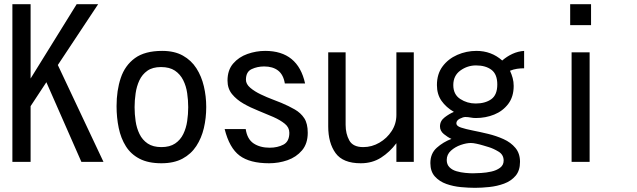

<svg xmlns="http://www.w3.org/2000/svg" viewBox="-20 -776 3040 916"><path d="M39.1 -3.9V-755.9H126V-401.4L345.7 -755.9H448.2L255.9 -465.8L473.6 -3.9H368.2L201.2 -383.8L126 -269.5V-3.9Z M750 2.9Q687.5 2.9 646 -18.6Q604.5 -40 580.6 -78.1Q556.6 -116.2 546.4 -165.5Q536.1 -214.8 536.1 -269.5Q536.1 -344.7 556.2 -404.3Q576.2 -463.9 623.5 -498.5Q670.9 -533.2 753.9 -533.2Q812.5 -533.2 852.5 -510.7Q892.6 -488.3 917 -450.2Q941.4 -412.1 952.6 -364.3Q963.9 -316.4 963.9 -265.6Q963.9 -212.9 952.6 -165Q941.4 -117.2 916.5 -79.1Q891.6 -41 850.6 -19Q809.6 2.9 750 2.9ZM750 -74.2Q790 -74.2 815.4 -91.3Q840.8 -108.4 854.5 -136.7Q868.2 -165 873 -198.2Q877.9 -231.4 877.9 -264.6Q877.9 -297.9 873 -331.5Q868.2 -365.2 854 -393.6Q839.8 -421.9 814.5 -439Q789.1 -456.1 748 -456.1Q708 -456.1 683.1 -438.5Q658.2 -420.9 645 -392.6Q631.8 -364.3 627 -330.6Q622.1 -296.9 622.1 -264.6Q622.1 -231.4 627 -198.2Q631.8 -165 645.5 -136.7Q659.2 -108.4 684.6 -91.3Q710 -74.2 750 -74.2Z M1263.7 2.9Q1171.9 2.9 1123 -33.7Q1074.2 -70.3 1051.8 -160.2H1152.3Q1159.2 -112.3 1189.9 -91.8Q1220.7 -71.3 1266.6 -71.3Q1303.7 -71.3 1332 -85.9Q1360.4 -100.6 1360.4 -142.6Q1360.4 -168 1338.9 -185.5Q1317.4 -203.1 1284.2 -217.8Q1251 -232.4 1212.9 -247.6Q1174.8 -262.7 1141.6 -281.7Q1108.4 -300.8 1086.9 -327.1Q1065.4 -353.5 1065.4 -391.6Q1065.4 -441.4 1092.3 -472.7Q1119.1 -503.9 1160.6 -518.6Q1202.1 -533.2 1245.1 -533.2Q1401.4 -533.2 1435.5 -377.9H1338.9Q1332 -419.9 1306.6 -439.5Q1281.2 -459 1240.2 -459Q1208 -459 1180.7 -446.3Q1153.3 -433.6 1153.3 -395.5Q1153.3 -375 1173.8 -357.4Q1194.3 -339.8 1224.1 -325.7Q1253.9 -311.5 1281.2 -301.3Q1308.6 -291 1322.3 -285.2Q1357.4 -270.5 1386.2 -253.9Q1415 -237.3 1431.6 -211.9Q1448.2 -186.5 1448.2 -142.6Q1448.2 -90.8 1420.9 -58.6Q1393.6 -26.4 1351.6 -11.7Q1309.6 2.9 1263.7 2.9Z M1701.2 2.9Q1616.2 2.9 1581.1 -45.4Q1545.9 -93.8 1545.9 -172.9V-526.4H1628.9V-180.7Q1628.9 -137.7 1646.5 -106Q1664.1 -74.2 1712.9 -74.2Q1753.9 -74.2 1790 -95.2Q1826.2 -116.2 1848.6 -150.9Q1871.1 -185.5 1871.1 -227.5V-526.4H1954.1V-3.9H1871.1V-92.8Q1839.8 -50.8 1797.9 -23.9Q1755.9 2.9 1701.2 2.9Z M2246.1 120.1Q2215.8 120.1 2179.2 116.7Q2142.6 113.3 2109.4 101.6Q2076.2 89.8 2054.7 65.9Q2033.2 42 2033.2 2Q2033.2 -43.9 2064 -71.3Q2094.7 -98.6 2133.8 -113.3Q2116.2 -121.1 2097.7 -136.2Q2079.1 -151.4 2079.1 -172.9Q2079.1 -199.2 2101.6 -216.3Q2124 -233.4 2145.5 -242.2Q2108.4 -263.7 2086.4 -294.9Q2064.5 -326.2 2064.5 -370.1Q2064.5 -422.9 2091.3 -459Q2118.2 -495.1 2161.6 -514.2Q2205.1 -533.2 2252.9 -533.2Q2324.2 -533.2 2376 -487.3Q2398.4 -506.8 2424.8 -519Q2451.2 -531.2 2480.5 -533.2V-450.2Q2463.9 -450.2 2446.8 -447.8Q2429.7 -445.3 2413.1 -438.5Q2420.9 -421.9 2425.8 -403.8Q2430.7 -385.7 2430.7 -366.2Q2430.7 -314.5 2404.8 -280.3Q2378.9 -246.1 2337.9 -229.5Q2296.9 -212.9 2250 -212.9Q2237.3 -212.9 2225.1 -215.3Q2212.9 -217.8 2200.2 -217.8Q2189.5 -217.8 2173.3 -209.5Q2157.2 -201.2 2157.2 -187.5Q2157.2 -174.8 2179.2 -167.5Q2201.2 -160.2 2235.8 -153.3Q2270.5 -146.5 2309.1 -137.2Q2347.7 -127.9 2382.3 -112.3Q2417 -96.7 2439 -70.3Q2460.9 -43.9 2460.9 -3.9Q2460.9 38.1 2439.5 63Q2418 87.9 2384.8 100.1Q2351.6 112.3 2314.5 116.2Q2277.3 120.1 2246.1 120.1ZM2249 -282.2Q2294.9 -282.2 2323.7 -302.7Q2352.5 -323.2 2352.5 -373Q2352.5 -421.9 2324.7 -442.9Q2296.9 -463.9 2251 -463.9Q2210 -463.9 2176.3 -439.5Q2142.6 -415 2142.6 -370.1Q2142.6 -325.2 2175.8 -303.7Q2209 -282.2 2249 -282.2ZM2236.3 50.8Q2251 50.8 2275.4 49.3Q2299.8 47.9 2324.2 42.5Q2348.6 37.1 2365.7 24.4Q2382.8 11.7 2382.8 -9.8Q2382.8 -38.1 2358.4 -52.7Q2334 -67.4 2311.5 -74.2Q2301.8 -77.1 2285.6 -82Q2269.5 -86.9 2253.4 -90.3Q2237.3 -93.8 2226.6 -93.8Q2205.1 -93.8 2178.2 -84.5Q2151.4 -75.2 2131.3 -57.1Q2111.3 -39.1 2111.3 -12.7Q2111.3 8.8 2124.5 22Q2137.7 35.2 2158.2 41Q2178.7 46.9 2199.7 48.8Q2220.7 50.8 2236.3 50.8Z M2700.2 -656.2V-755.9H2799.8V-656.2ZM2707 -3.9V-526.4H2793V-3.9Z"/></svg>

Font: Kosugi
Style: Regular
Weight: 400
Version: Version 4.002